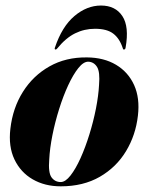

<svg xmlns="http://www.w3.org/2000/svg" viewBox="-20 -664 536 694"><path d="M294.5 -456.5Q355.5 -456 399.5 -429.8Q443.5 -403.5 464.8 -356.5Q486 -309.5 478.5 -246Q470.5 -175.5 435.5 -117.5Q400.5 -59.5 340.8 -25Q281 9.5 199.5 9.5Q142 9.5 98.2 -15.8Q54.5 -41 32.2 -87.8Q10 -134.5 17.5 -198.5Q26 -273.5 62.8 -332Q99.5 -390.5 158.8 -424Q218 -457.5 294.5 -456.5ZM199.5 -6Q216.5 -6 235 -29.8Q253.5 -53.5 271 -92.2Q288.5 -131 303 -177.8Q317.5 -224.5 326.8 -271.5Q336 -318.5 338 -357Q342 -404 330.8 -422Q319.5 -440 299.5 -441Q282 -441.5 263.2 -418Q244.5 -394.5 226.5 -355.8Q208.5 -317 193.8 -270Q179 -223 169.5 -175.5Q160 -128 158 -88Q154 -40 166.2 -23Q178.5 -6 199.5 -6ZM323.5 -560Q285 -560 251.5 -543.5Q218 -527 187 -489Q184 -485 181 -485Q176 -485 178.5 -492Q204 -568 249 -606Q294 -644 345 -644Q397 -644 422.2 -606Q447.5 -568 434 -492Q433 -485 428 -485Q424.5 -485 424 -489Q413 -524 390 -542Q367 -560 323.5 -560Z"/></svg>

Font: Fraunces 144pt
Style: Bold Italic
Weight: 700
Italic angle: -16°
Version: Version 1.000;[b76b70a41]